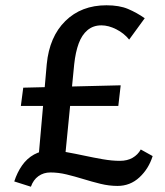

<svg xmlns="http://www.w3.org/2000/svg" viewBox="-20 -690 625 727"><path d="M122 -50 157 -447Q167 -551 227.5 -610.5Q288 -670 383 -670Q432 -670 465 -656Q498 -642 528 -621L469 -540Q450 -564 420.5 -579Q391 -594 364 -594Q333 -594 311.5 -576Q290 -558 278 -525.5Q266 -493 261 -447L222 -50ZM97 17 34 -3Q45 -37 63.5 -63.5Q82 -90 109 -105Q136 -120 170 -120Q198 -120 231.5 -114Q265 -108 300 -100.5Q335 -93 369.5 -87Q404 -81 434 -81Q462 -81 482 -92.5Q502 -104 513 -124L558 -99Q543 -51 508 -18.5Q473 14 425 14Q393 14 360.5 6Q328 -2 295.5 -12Q263 -22 232 -29.5Q201 -37 171 -37Q145 -37 125.5 -23Q106 -9 97 17ZM59 -289 68 -358 437 -367 428 -289Z"/></svg>

Font: Ysabeau Infant SemiBold
Style: Regular
Weight: 600
Designer: Christian Thalmann (Catharsis Fonts)
Version: Version 2.002; featfreeze: ss01,ss02,lnum